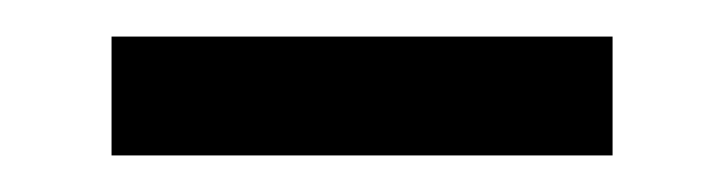

<svg xmlns="http://www.w3.org/2000/svg" viewBox="-20 -657 397 105"><path d="M41 -572V-637H315V-572Z"/></svg>

Font: HK Grotesk SemiBold
Style: Regular
Weight: 600
Designer: Alfredo Marco Pradil
Foundry: Hanken Design Co.
Version: Version 3.001;FEAKit 1.0